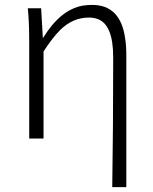

<svg xmlns="http://www.w3.org/2000/svg" viewBox="-20 -567 628 786"><path d="M439.5 199.2Q443.4 -37.1 443.4 -333Q443.4 -468.8 377 -490.2Q361.3 -495.1 343.8 -495.1Q277.3 -495.1 225.6 -443.4Q195.3 -413.1 158.2 -356.4V0H99.6V-394.5Q99.6 -480.5 93.8 -533.2H148.4L155.3 -413.1H157.2Q227.5 -527.3 318.4 -543.9Q337.9 -546.9 357.4 -546.9Q472.7 -546.9 492.2 -411.1Q497.1 -378.9 497.1 -340.8V199.2Z"/></svg>

Font: Taipei Sans TC Beta Light
Style: Regular
Weight: 300
Designer: JT Foundry
Foundry: JT Foundry
Version: Version 1.000